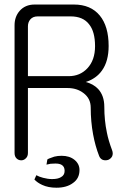

<svg xmlns="http://www.w3.org/2000/svg" viewBox="-20 -708 540 869"><path d="M291 -363.3H106.4V-588.9Q106.4 -607.4 117.2 -620.1Q128.9 -633.8 150.4 -633.8H299.8Q355.5 -633.8 382.8 -598.6Q410.2 -565.4 410.2 -499Q410.2 -435.5 375 -398.4Q341.8 -363.3 291 -363.3ZM136.7 -687.5Q93.8 -687.5 68.4 -658.2Q45.9 -631.8 45.9 -593.8V-15.6Q45.9 0 54.7 8.8Q63.5 17.6 76.2 17.6Q87.9 17.6 96.7 8.8Q106.4 0 106.4 -15.6V-309.6H285.2Q328.1 -309.6 357.4 -287.1Q390.6 -262.7 390.6 -220.7Q390.6 -158.2 401.4 -99.6Q411.1 -46.9 428.7 -2Q433.6 10.7 445.3 15.6Q457 19.5 469.7 15.6Q481.4 10.7 487.3 0Q493.2 -12.7 487.3 -28.3Q470.7 -72.3 463.9 -107.4Q452.1 -163.1 452.1 -224.6Q452.1 -275.4 423.8 -305.7Q402.3 -328.1 368.2 -336.9Q416 -352.5 441.4 -388.7Q471.7 -430.7 471.7 -500Q471.7 -588.9 431.6 -637.7Q390.6 -687.5 314.5 -687.5ZM190.4 37.1Q202.1 34.2 209 33.2Q218.8 32.2 230.5 32.2Q249 32.2 258.8 38.1Q272.5 45.9 272.5 65.4Q272.5 85 255.9 93.8Q242.2 102.5 215.8 102.5Q196.3 102.5 174.8 96.7Q156.2 91.8 144.5 85L135.7 104.5Q149.4 119.1 170.9 128.9Q198.2 141.6 235.4 141.6Q282.2 141.6 310.5 120.1Q339.8 99.6 339.8 61.5Q339.8 34.2 317.4 15.6Q294.9 -2.9 258.8 -2.9Q241.2 -2.9 225.6 1Q215.8 3.9 201.2 9.8L194.3 13.7Z"/></svg>

Font: GulimChe
Style: Regular
Weight: 400
Monospace: yes
Version: Version 2.21